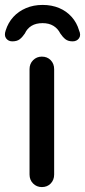

<svg xmlns="http://www.w3.org/2000/svg" viewBox="-56 -760 346 780"><path d="M164 -51Q164 -29 150 -14.5Q136 0 114 0Q93 0 78.5 -14.5Q64 -29 64 -51V-479Q64 -501 78.5 -515.5Q93 -530 114 -530Q136 -530 150 -515.5Q164 -501 164 -479ZM117 -740Q154 -740 184 -727.5Q214 -715 235 -691.5Q256 -668 265 -637Q274 -617 265 -604.5Q256 -592 239 -592Q221 -592 210 -600.5Q199 -609 189 -624Q179 -644 161 -655Q143 -666 117 -666Q90 -666 72 -655Q54 -644 45 -624Q35 -609 24 -600.5Q13 -592 -6 -592Q-22 -592 -31 -604Q-40 -616 -33 -636Q-23 -668 -2 -691Q19 -714 49.5 -727Q80 -740 117 -740Z"/></svg>

Font: Quicksand Light SemiBold
Style: Regular
Weight: 600
Version: Version 3.006